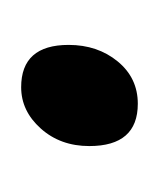

<svg xmlns="http://www.w3.org/2000/svg" viewBox="-4 -434 153 186"><g transform="rotate(-90 73.0 -341.5)"><path d="M122 -352Q122 -324 106 -304.5Q90 -285 65 -285Q24 -285 24 -332Q24 -360 41 -379Q58 -398 81 -398Q122 -398 122 -352Z"/></g></svg>

Font: Ekushey Amar Bangla
Style: Regular
Weight: 400
Designer: Al Mamun Sumon
Foundry: Al Mamun Sumon
Version: Version 1.0